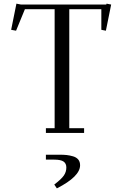

<svg xmlns="http://www.w3.org/2000/svg" viewBox="-20 -727 682 1050"><path d="M41 -564 69.8 -707 95.2 -702.1H561L563 -707L587.9 -702.1L559.1 -559.1L534.2 -564V-676.8H358.9V-25.9H439.9V0H231V-25.9H278.8V-676.8H116.2L67.9 -559.1ZM231 119.1H306.2Q328.1 119.1 344.5 120.8Q360.8 122.6 379.4 127.9Q397.9 133.3 408 145.5Q418 157.7 418 176.8Q418 238.3 291 303.2L276.9 282.2Q315.9 252.4 329.3 232.7Q342.8 212.9 342.8 189Q342.8 167 327.6 156.5Q312.5 146 276.9 146H231Z"/></svg>

Font: Dehuti Alt
Style: Book
Weight: 400
Version: Version 1.2